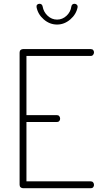

<svg xmlns="http://www.w3.org/2000/svg" viewBox="-20 -989 538 1009"><path d="M101 0Q94 0 88.5 -4.5Q83 -9 83 -18V-713Q83 -722 88.5 -726.5Q94 -731 101 -731H457Q466 -731 470 -725.5Q474 -720 474 -714Q474 -707 469.5 -701Q465 -695 457 -695H119V-384H279Q287 -384 291.5 -378.5Q296 -373 296 -365Q296 -359 292 -353.5Q288 -348 279 -348H119V-36H457Q465 -36 469.5 -30.5Q474 -25 474 -17Q474 -11 470 -5.5Q466 0 457 0ZM280 -860Q241 -860 210 -887Q179 -914 172 -952Q171 -960 175.5 -964.5Q180 -969 187 -969H189Q195 -969 199 -965Q203 -961 204 -955Q209 -926 230.5 -906Q252 -886 280 -886Q308 -886 329.5 -906Q351 -926 355 -955Q356 -961 360 -965Q364 -969 370 -969H372Q379 -969 384 -964Q389 -959 388 -952Q381 -914 349.5 -887Q318 -860 280 -860Z"/></svg>

Font: Dosis ExtraLight ExtraLight
Style: Regular
Weight: 250
Version: Version 3.001; ttfautohint (v1.8.2)